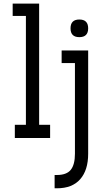

<svg xmlns="http://www.w3.org/2000/svg" viewBox="-20 -749 547 1042"><path d="M410.6 -547.4Q362.8 -547.4 362.8 -595.2Q362.8 -643.1 410.6 -643.1Q458.5 -643.1 458.5 -595.2Q458.5 -547.4 410.6 -547.4ZM288.6 200.7Q341.8 200.7 364.3 172.4Q386.7 144 386.7 85.4V-406.7H314.5V-475.1H458.5V85.4Q458.5 174.3 415.3 223.6Q372.1 272.9 288.6 272.9H276.4V200.7ZM120.6 -662.6H48.8V-729.5H192.4V-71.8H252V0H60.5V-71.8H120.6Z"/></svg>

Font: Eligible
Style: Regular
Weight: 500
Version: Version 1.1